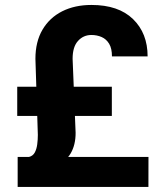

<svg xmlns="http://www.w3.org/2000/svg" viewBox="-20 -740 635 760"><path d="M49.9 0V-118.9H567.7L567.5 0ZM48.2 -281.1V-396.8H422.7V-281.1ZM279.3 -214.5Q279.5 -166.2 259.4 -132.3Q239.3 -98.3 189.7 -76.1L95.1 -118.9Q110.4 -122.8 117.7 -136.4Q125 -150 127.4 -168.8Q129.8 -187.5 129.8 -206.1L120.2 -507.3Q120.2 -574.7 148.1 -622.3Q176 -669.9 226 -695.2Q276.1 -720.4 341.9 -720.4Q449 -720.4 506.6 -664.4Q564.3 -608.4 564.3 -516.7H423.2Q423.2 -548.3 412 -566.8Q400.8 -585.3 382.3 -593.4Q363.8 -601.5 341.7 -601.5Q310 -601.5 288.7 -577.9Q267.4 -554.4 267.4 -507.3Z"/></svg>

Font: Heebo
Style: Regular
Weight: 400
Designer: Oded Ezer
Foundry: Ezer Type House
Version: Version 3.100